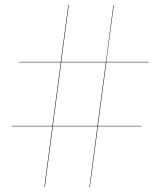

<svg xmlns="http://www.w3.org/2000/svg" viewBox="-20 -775 670 801"><path d="M30 -250V-248H198.5L165 5H167L200.5 -248H386.5L353 6L355 5L388.5 -248H570V-250H388.5L423.5 -515H600V-517H423.5L455 -755L453 -754L422 -517H235.5L267 -755H265L233.5 -517H60V-515H233.5L198.5 -250ZM200.5 -250 235.5 -515H421.5L386.5 -250Z"/></svg>

Font: Bodoni* 96pt Medium
Style: Regular
Weight: 500
Version: Version 2.3